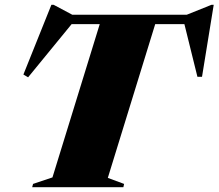

<svg xmlns="http://www.w3.org/2000/svg" viewBox="-20 -776 906 796"><path d="M494.5 -13.5 491.5 0H113.5L117 -13.5L197.5 -40.5L393.5 -676H277L96.5 -455.5L77 -467L193 -756H202.5L279.5 -715H754.5L856.5 -756H866L817.5 -457.5H798.5L744.5 -676H623.5L427 -38.5Z"/></svg>

Font: Newsreader 72pt ExtraBold
Style: Italic
Weight: 800
Italic angle: -17°
Designer: Hugues Gentile
Foundry: Production Type
Version: Version 1.003; ttfautohint (v1.8.3)